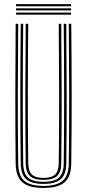

<svg xmlns="http://www.w3.org/2000/svg" viewBox="-20 -917 427 943"><path d="M193.8 6Q121.5 6 89.8 -21.8Q58 -49.5 57 -113.8Q55 -283.2 55.2 -455Q55.5 -626.8 57 -800H69.5Q67.8 -634 67.5 -461.4Q67.2 -288.8 69.5 -114Q70.2 -54.2 99.6 -29Q129 -3.8 193.8 -3.8Q258 -3.8 287.5 -28.9Q317 -54 317.8 -114Q320 -283.2 319.8 -455Q319.5 -626.8 317.8 -800H330Q331.8 -626.8 332 -457.1Q332.2 -287.5 330 -113.8Q329.2 -49.5 297.5 -21.8Q265.8 6 193.8 6ZM193.8 -13.8Q134.8 -13.8 108.6 -36.9Q82.5 -60 81.8 -114.2Q79.5 -284.2 79.8 -455.4Q80 -626.5 81.8 -800H94Q92.2 -633.2 92 -460.4Q91.8 -287.5 94 -114.2Q94.8 -65.2 118.1 -44.5Q141.5 -23.8 193.8 -23.8Q245.8 -23.8 269.1 -44.5Q292.5 -65.2 293 -114.2Q295.2 -283.8 295 -455.1Q294.8 -626.5 293 -800H305.5Q307 -627.2 307.4 -457.5Q307.8 -287.8 305.5 -114.2Q304.8 -60 278.5 -36.9Q252.2 -13.8 193.8 -13.8ZM193.8 -33.5Q147.8 -33.5 127.4 -52.2Q107 -71 106.2 -114.5Q104 -285.2 104.4 -455.9Q104.8 -626.5 106.2 -800H118.8Q117 -634 116.8 -460.5Q116.5 -287 118.8 -114.8Q119.2 -77 136.2 -60.1Q153.2 -43.2 193.8 -43.2Q234 -43.2 251 -60.1Q268 -77 268.5 -114.8Q270.8 -285.2 270.5 -455.9Q270.2 -626.5 268.5 -800H280.8Q282.5 -627 282.8 -457Q283 -287 280.8 -114.5Q280.2 -70.5 259.8 -52Q239.2 -33.5 193.8 -33.5ZM59 -886.2V-896.8H329.2V-886.2ZM59 -865.8V-876H329.2V-865.8ZM59 -845V-855.2H329.2V-845Z"/></svg>

Font: Big Shoulders Inline Text Light
Style: Regular
Weight: 300
Designer: Patric King
Foundry: XO Type Co
Version: Version 1.000